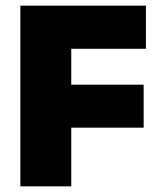

<svg xmlns="http://www.w3.org/2000/svg" viewBox="-20 -659 568 679"><path d="M52 0V-639H232V0ZM156 -207.5V-359.5H488V-207.5ZM104.5 -486.5V-639H496V-486.5Z"/></svg>

Font: Anek Odia Medium ExtraBold
Style: Regular
Weight: 800
Version: Version 1.003